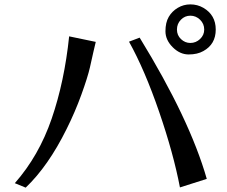

<svg xmlns="http://www.w3.org/2000/svg" viewBox="-20 -859 1040 880"><path d="M47.9 -19.5Q158.2 -144.5 216.8 -314.9Q275.4 -485.4 296.9 -692.4L418.9 -667Q414.1 -648.4 408.2 -621.6Q402.3 -594.7 392.1 -549.8Q381.8 -504.9 353 -425.3Q324.2 -345.7 285.2 -267.6Q201.2 -97.7 97.7 1ZM571.3 -668 620.1 -686.5Q849.6 -312.5 927.7 -39.1L804.7 0Q775.4 -154.3 709.5 -346.2Q643.6 -538.1 571.3 -668ZM852.5 -838.9Q884.8 -838.9 912.1 -823.2Q968.8 -790 968.8 -723.6Q968.8 -656.2 912.1 -625Q884.8 -609.4 844.7 -609.4Q804.7 -609.4 771.5 -642.6Q738.3 -675.8 738.3 -715.8Q738.3 -755.9 753.4 -781.7Q768.6 -807.6 794.9 -823.2Q821.3 -838.9 852.5 -838.9ZM791 -723.6Q791 -697.3 809.6 -679.7Q828.1 -662.1 852.5 -662.1Q877.9 -662.1 897 -680.2Q916 -698.2 916 -723.6Q916 -750 897 -768.6Q877.9 -787.1 852.5 -787.1Q827.1 -787.1 809.1 -768.6Q791 -750 791 -723.6Z"/></svg>

Font: GenEi LateMin v2
Style: Medium
Weight: 500
Designer: o_tamon (Modified)
Foundry: o_tamon / Adobe Systems Incorporated / FONT 910 / Philipp H. Poll
Version: Version 2.1;Original Version 1.004